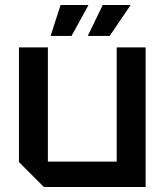

<svg xmlns="http://www.w3.org/2000/svg" viewBox="-20 -750 660 770"><path d="M564 -560V0H156L56 -100V-560H172V-102H448V-560ZM183 -606 223 -730H335L267 -606ZM332 -606 392 -730H504L420 -606Z"/></svg>

Font: Tektur Medium
Style: Regular
Weight: 500
Designer: Adam Jagosz
Foundry: Adam Jagosz
Version: Version 1.005;gftools[0.9.30]